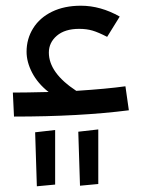

<svg xmlns="http://www.w3.org/2000/svg" viewBox="-20 -408 516 672"><path d="M431 -22Q259 0 29 0L25 -84Q68 -84 150 -86Q112 -116 92.5 -153.5Q73 -191 73 -227Q73 -272 96 -309Q119 -346 162 -367Q205 -388 263 -388Q332 -388 399 -350L355 -279Q324 -295 303.5 -301Q283 -307 257 -307Q207 -307 179 -283Q151 -259 151 -224Q151 -153 247 -90Q355 -97 419 -106ZM260 242 254 53 324 45V236ZM109 244 103 55 173 47V238Z"/></svg>

Font: FiraGO
Style: Regular
Weight: 400
Designer: bBox Type
Foundry: bBox Type GmbH
Version: Version 1.001;April 20, 2020;FontCreator 12.0.0.2555 64-bit